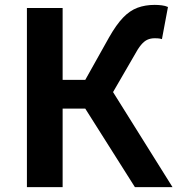

<svg xmlns="http://www.w3.org/2000/svg" viewBox="-20 -774 734 794"><path d="M91.3 0V-740.8H239V-443.8H332.7L431.2 -619.7Q461 -672.1 488.9 -701.1Q516.7 -730.1 548.7 -742Q580.7 -753.8 619.7 -753.8Q634 -753.8 648.7 -752Q663.4 -750.3 674.6 -745.1L649.7 -612.2Q641.1 -615 633 -615.4Q624.9 -615.8 619.9 -615.8Q603.1 -615.8 589.9 -609.9Q576.6 -604.1 563.4 -588.4Q550.2 -572.7 533.4 -541.4L447.5 -393.2L693.5 0H538L332.5 -325H239V0Z"/></svg>

Font: Shanggu Sans SC VF
Style: Regular
Weight: 250
Designer: GuiWonder
Version: Version 1.021